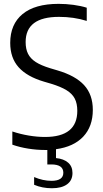

<svg xmlns="http://www.w3.org/2000/svg" viewBox="-20 -769 534 996"><path d="M270.5 5V51Q311 55 333.5 74.8Q356 94.5 356 128.5Q356 166.5 328 187Q300 207.5 249.5 207.5Q199 207.5 157 189.5V149.5Q202.5 169 247 169Q308.5 169 308.5 127Q308.5 84 246 84H225.5V9H212Q170.5 9 126.5 2Q82.5 -5 44 -18.5V-87Q86 -73 129.5 -65.8Q173 -58.5 213.5 -58.5Q381 -58.5 381 -194Q381 -232 367.8 -257.5Q354.5 -283 325.2 -301Q296 -319 245.5 -334.5L208 -345.5Q120 -371.5 76.5 -420.2Q33 -469 33 -546.5Q33 -643 97 -696Q161 -749 284 -749Q322.5 -749 361.2 -743.8Q400 -738.5 430 -729V-660.5Q363.5 -681.5 286 -681.5Q113 -681.5 113 -551Q113 -514.5 125.5 -489.8Q138 -465 165.5 -447.2Q193 -429.5 240.5 -415L277.5 -404Q371.5 -376.5 416.5 -327.2Q461.5 -278 461.5 -199Q461.5 -113 411.8 -60.2Q362 -7.5 270.5 5Z"/></svg>

Font: Encode Sans Semi Condensed
Style: Regular
Weight: 400
Width: 4
Designer: Multiple Designers
Foundry: Impallari Type
Version: Version 2.000